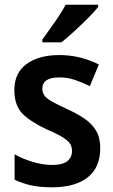

<svg xmlns="http://www.w3.org/2000/svg" viewBox="-20 -786 482 816"><path d="M406 -156Q406 -74 352.5 -32Q299 10 201 10Q151 10 113.5 2Q76 -6 42 -22V-130Q76 -111 119 -98Q162 -85 202 -85Q246 -85 266 -101Q286 -117 286 -145Q286 -160 279 -173Q272 -186 249 -201Q226 -216 179 -236Q110 -268 75.5 -303Q41 -338 41 -404Q41 -476 93 -514Q145 -552 233 -552Q320 -552 400 -512L362 -420Q329 -436 298 -446.5Q267 -457 232 -457Q160 -457 160 -409Q160 -393 168.5 -380.5Q177 -368 200 -355Q223 -342 266 -322Q308 -303 339.5 -281.5Q371 -260 388.5 -230.5Q406 -201 406 -156ZM397 -756Q382 -737 354 -709Q326 -681 295.5 -653Q265 -625 241 -606H160V-618Q184 -651 212.5 -691.5Q241 -732 259 -766H397Z"/></svg>

Font: Noto Sans Telugu SemiCondensed SemiBold
Style: Regular
Weight: 600
Width: 4
Designer: Jelle Bosma - Monotype Design Team
Foundry: Monotype Imaging Inc.
Version: Version 2.005; ttfautohint (v1.8.4.7-5d5b)